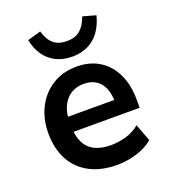

<svg xmlns="http://www.w3.org/2000/svg" viewBox="-137 -837 834 946"><g transform="rotate(-20 280.5 -364.0)"><path d="M317 10Q233 10 173 -21.5Q113 -53 81 -112Q49 -171 49 -252Q49 -328 79.5 -387Q110 -446 164.5 -480Q219 -514 292 -514Q360 -514 410 -483Q460 -452 487.5 -394.5Q515 -337 515 -257V-217H149V-296H427L411 -279Q411 -350 381 -386Q351 -422 295 -422Q256 -422 227 -403.5Q198 -385 182 -350Q166 -315 166 -265V-255Q166 -199 183.5 -162.5Q201 -126 235.5 -109Q270 -92 320 -92Q358 -92 398 -103Q438 -114 471 -141L505 -51Q470 -21 418.5 -5.5Q367 10 317 10ZM291 -567Q243 -567 206.5 -585Q170 -603 146 -637Q122 -671 113 -718L183 -738Q196 -692 222 -670Q248 -648 292 -648Q335 -648 361 -670Q387 -692 403 -737L471 -718Q458 -668 433 -634.5Q408 -601 372 -584Q336 -567 291 -567Z"/></g></svg>

Font: Nunitoga
Style: Bold
Weight: 700
Designer: Vernon Adams
Foundry: Vernon Adams
Version: Version 1.0